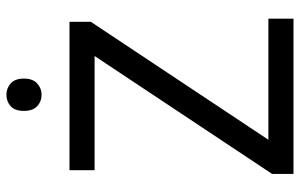

<svg xmlns="http://www.w3.org/2000/svg" viewBox="-192 -764 955 612"><g transform="rotate(-90 286.0 -457.5)"><path d="M533 0H38V-68L414 -634H50V-714H523V-646L147 -80H533ZM291 -915Q311 -915 326.5 -901.5Q342 -888 342 -859Q342 -831 326.5 -817Q311 -803 291 -803Q269 -803 254 -817Q239 -831 239 -859Q239 -888 254 -901.5Q269 -915 291 -915Z"/></g></svg>

Font: Noto Sans Thai
Style: Regular
Weight: 400
Designer: Monotype Design Team
Foundry: Monotype Imaging Inc.
Version: Version 2.001